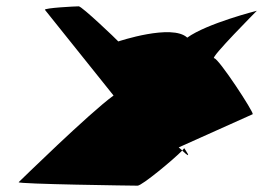

<svg xmlns="http://www.w3.org/2000/svg" viewBox="-20 -587 832 607"><path d="M39 -11C35 -5 401 0 415 0C429 0 530 -84 556 -111C554 -114 549 -117 545 -121L779 -226C783 -232 671 -403 657 -403C643 -403 792 -553 792 -553C792 -553 634 -513 572 -468C524 -513 354 -456 354 -456C349 -462 239 -567 229 -567C218 -567 120 -562 122 -556L339 -285C265 -232 39 -11 39 -11ZM556 -111C594 -75 563 -117 562 -119C563 -118 559 -115 556 -111Z"/></svg>

Font: Ampere
Style: SCSuExtIta
Weight: 400
Version: Version 1